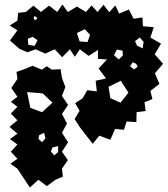

<svg xmlns="http://www.w3.org/2000/svg" viewBox="-20 -614 741 849"><path d="M332 -53 310 -88 332 -124 312 -158 345 -179 366 -215 408 -210 403 -257 449 -267 416 -311 453 -351 413 -354V-393L372 -367L333 -396L311 -363L289 -396L255 -361L222 -396L180 -377L138 -396L101 -383L66 -398L24 -435L57 -480L23 -501L57 -523L60 -557L94 -561L128 -589L161 -561L197 -589L233 -561L256 -594L280 -561L320 -585L360 -561L385 -590L411 -561L438 -593L463 -560L490 -590L507 -554L550 -572L571 -531L610 -537L612 -498L660 -494L645 -448L692 -421L664 -374L701 -332L665 -290L685 -243L645 -212L654 -176L619 -162L624 -123L584 -118L583 -74L540 -77L528 -40L489 -44L468 4L419 -14L390 22ZM140 -540 131 -542 129 -534 134 -524 144 -531ZM378 -460 355 -485 320 -468 332 -431 367 -428ZM146 -436 125 -451 103 -443 105 -416 133 -411ZM615 -429 598 -448 577 -432 586 -412 611 -400ZM522 -390 497 -395 484 -370 505 -351 523 -368ZM582 -332 567 -339 555 -321 573 -307 589 -319ZM57 132 26 110 57 88 28 57 57 25 24 1 57 -23 22 -53 57 -82 28 -112 57 -142 28 -164 57 -186 30 -225 57 -265 53 -296 82 -306 124 -323 165 -306 187 -321 209 -306 248 -308 254 -269 269 -229 254 -190 281 -150 254 -110 276 -68 254 -27 281 15 254 57 280 94 254 132 258 167 225 181 187 209 150 181 112 215ZM548 -204 514 -257 460 -230 468 -180 513 -160ZM169 -201 100 -207 114 -137 166 -118 212 -160ZM175 -27 153 -16 150 0 166 15 181 -3ZM237 32 212 38 205 56 220 73 237 58Z"/></svg>

Font: Rubik Gemstones
Style: Regular
Weight: 400
Designer: Hubert and Fischer, NaN
Foundry: Hubert and Fischer, NaN
Version: Version 2.200